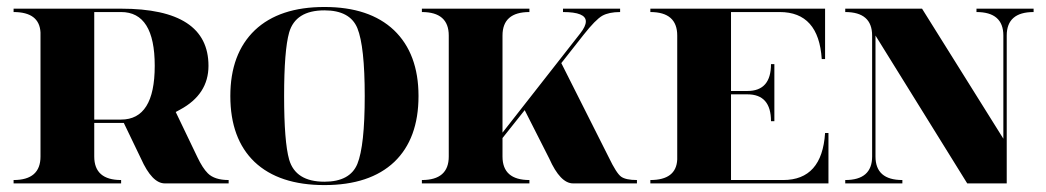

<svg xmlns="http://www.w3.org/2000/svg" viewBox="-20 -533 3039 558"><path d="M253.9 -498V-185.5H332Q429.7 -185.5 429.7 -341.8Q429.7 -498 332 -498ZM19.5 -507.8H332Q585.9 -507.8 585.9 -341.8Q585.9 -258.8 503.4 -214.4Q497.1 -210.9 490.7 -207.5L553.7 -76.2Q568.8 -44.4 584 -29.3Q603.5 -9.8 644.5 -9.8V0H459Q421.9 0 389.6 -72.3L339.8 -175.8Q335.9 -175.8 332 -175.8H253.9V-78.1Q253.9 -9.8 332 -9.8V0H19.5V-9.8Q97.7 -9.8 97.7 -78.1V-438.5Q94.7 -498 19.5 -498Z M922.9 -4.9Q997.1 -4.9 1018.6 -56.6Q1040 -109.4 1040 -253.9Q1040 -398.4 1018.6 -451.2Q997.1 -502.9 922.9 -502.9Q838.9 -502.9 820.3 -438.5Q805.7 -386.7 805.7 -253.9Q805.7 -121.1 820.3 -69.3Q838.9 -4.9 922.9 -4.9ZM719.7 -62.5Q649.4 -129.9 649.4 -253.9Q649.4 -377 720.7 -445.3Q792 -512.7 922.9 -512.7Q1053.7 -512.7 1125 -445.3Q1196.3 -377 1196.3 -253.9Q1196.3 -129.9 1126 -62.5Q1054.7 4.9 922.9 4.9Q791 4.9 719.7 -62.5Z M1440.4 -429.7V-147.5L1666 -435.5Q1682.6 -456.5 1682.6 -470.7Q1682.6 -498 1616.2 -498V-507.8H1782.2V-498Q1750 -498 1730.5 -487.3Q1710.9 -476.1 1675.8 -431.6L1611.3 -349.6L1749 -76.2Q1771.5 -29.3 1785.2 -19.5Q1798.8 -9.8 1831.1 -9.8V0H1645.5Q1608.4 0 1576.2 -72.3L1504.9 -212.9L1440.4 -131.8V-78.1Q1440.4 -9.8 1518.6 -9.8V0H1206.1V-9.8Q1284.2 -9.8 1284.2 -78.1V-429.7Q1284.2 -498 1206.1 -498V-507.8H1518.6V-498Q1440.4 -498 1440.4 -429.7Z M1870.1 -507.8H2377.9V-361.3H2368.2Q2359.4 -498 2246.1 -498H2104.5V-268.6H2152.3Q2220.7 -268.6 2220.7 -346.7H2230.5V-180.7H2220.7Q2220.7 -258.8 2152.3 -258.8H2104.5V-9.8H2255.9Q2369.1 -9.8 2377.9 -146.5H2387.7V0H1870.1V-9.8Q1945.3 -9.8 1948.2 -69.3V-429.7Q1948.2 -498 1870.1 -498Z M2905.8 -113.3V0H2791L2524.4 -429.7V-78.1Q2524.4 -9.8 2602.5 -9.8V0H2436.5V-9.8Q2514.6 -9.8 2514.6 -78.1V-429.7Q2514.6 -498 2436.5 -498V-507.8H2659.7L2896 -129.9V-429.7Q2896 -498 2817.9 -498V-507.8H2983.9V-498Q2905.8 -498 2905.8 -429.7Z"/></svg>

Font: spinweradC
Style: Bold
Weight: 700
Width: 7
Version: Version 0.3